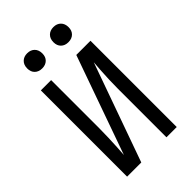

<svg xmlns="http://www.w3.org/2000/svg" viewBox="-275 -1047 1149 1149"><g transform="rotate(-45 300.0 -472.5)"><path d="M90 0V-730H177V-320Q177 -284 175.5 -243.5Q174 -203 172 -166.5Q170 -130 168 -105L390 -730H510V0H423V-410Q423 -447 424.5 -487.5Q426 -528 428.5 -564.5Q431 -601 433 -625L210 0ZM411 -817Q382 -817 364.5 -834Q347 -851 347 -880Q347 -910 364.5 -927.5Q382 -945 411 -945Q440 -945 457.5 -927.5Q475 -910 475 -880Q475 -851 457.5 -834Q440 -817 411 -817ZM189 -817Q160 -817 142.5 -834Q125 -851 125 -880Q125 -910 142.5 -927.5Q160 -945 189 -945Q218 -945 235.5 -927.5Q253 -910 253 -880Q253 -851 235.5 -834Q218 -817 189 -817Z"/></g></svg>

Font: JetBrainsMonoNL NF
Style: Regular
Weight: 400
Designer: Philipp Nurullin, Konstantin Bulenkov
Foundry: JetBrains
Version: Version 2.304; ttfautohint (v1.8.4.7-5d5b);Nerd Fonts 3.2.1